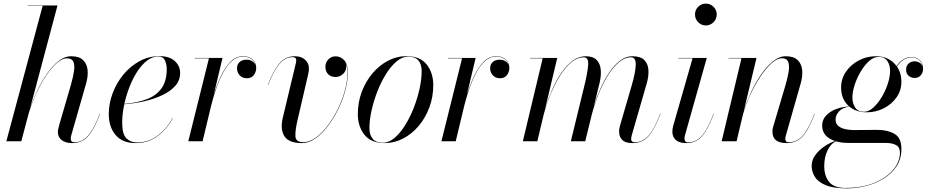

<svg xmlns="http://www.w3.org/2000/svg" viewBox="-20 -780 5131 1060"><path d="M370.5 -308Q383 -351.5 388.2 -385.5Q393.5 -419.5 385.2 -438.8Q377 -458 349 -458Q324 -458 294.8 -433Q265.5 -408 236.5 -365.2Q207.5 -322.5 182.2 -268.5Q157 -214.5 139 -156L97.5 0H15L215.5 -748H132.5V-750H297.5L146 -181.5Q161.5 -228.5 185.5 -279Q209.5 -329.5 239.5 -372.8Q269.5 -416 303.2 -442.8Q337 -469.5 373 -469.5Q416.5 -469.5 438.2 -448.8Q460 -428 463.5 -394Q467 -360 455.5 -319.5L373 -31.5Q370.5 -23 370.5 -14.5Q370.5 5.5 391 5.5Q434 5.5 466.8 -31.5Q499.5 -68.5 531.5 -153.5L533 -153Q501 -67 467 -28.5Q433 10 377.5 10Q342.5 10 321 -6.2Q299.5 -22.5 299.5 -51Q299.5 -59 301.8 -69.2Q304 -79.5 307.5 -92Z M654.5 -102.5Q654.5 -39.5 677.8 -16.5Q701 6.5 736 6.5Q802.5 6.5 853.2 -33.5Q904 -73.5 933 -129.5L934.5 -129Q905.5 -72 853.2 -31Q801 10 728.5 10Q656.5 10 618.5 -34.5Q580.5 -79 580.5 -150Q580.5 -207.5 601.5 -264.2Q622.5 -321 660.5 -367.5Q698.5 -414 749.8 -442Q801 -470 861 -470Q915 -470 944.8 -443.2Q974.5 -416.5 974.5 -377Q974.5 -336.5 947.8 -306.2Q921 -276 876.2 -254.8Q831.5 -233.5 776.8 -221Q722 -208.5 666 -204.5Q654.5 -149.5 654.5 -102.5ZM854 -468Q821 -468 791.5 -445.2Q762 -422.5 737.5 -384.5Q713 -346.5 695 -300.2Q677 -254 666.5 -206.5Q739 -212.5 791.5 -232.8Q844 -253 872.2 -293Q900.5 -333 900.5 -398.5Q900.5 -424 890.8 -446Q881 -468 854 -468Z M1133.5 -458H1055.5V-460H1208.5L1159.5 -255Q1175.5 -307.5 1198.2 -356.8Q1221 -406 1251.5 -437.8Q1282 -469.5 1322 -469.5Q1356 -469.5 1375.2 -450.8Q1394.5 -432 1394.5 -406.5Q1394.5 -382.5 1381.2 -365.2Q1368 -348 1343 -348Q1318.5 -348 1303.5 -364Q1288.5 -380 1288.5 -403.5Q1288.5 -424 1302.5 -437.2Q1316.5 -450.5 1342.5 -450.5Q1359 -450.5 1372.2 -442.2Q1385.5 -434 1391 -420.5Q1386 -440.5 1368.2 -454Q1350.5 -467.5 1322 -467.5Q1287 -467.5 1259.5 -442.5Q1232 -417.5 1210.8 -377.2Q1189.5 -337 1173.5 -290.2Q1157.5 -243.5 1146.5 -200L1098.5 0H1019.5Z M1623 -118.5Q1609 -59.5 1611 -27.2Q1613 5 1654.5 5Q1688.5 5 1723 -19.8Q1757.5 -44.5 1789 -86Q1820.5 -127.5 1845.2 -178Q1870 -228.5 1884.2 -281Q1898.5 -333.5 1898.5 -379Q1898.5 -411 1888 -432.5Q1891.5 -423 1891.5 -412Q1891.5 -388 1873.8 -371.5Q1856 -355 1832.5 -355Q1806.5 -355 1791.5 -370.5Q1776.5 -386 1776.5 -412Q1776.5 -435 1792.5 -452Q1808.5 -469 1832.5 -469Q1861 -469 1880.8 -447Q1900.5 -425 1900.5 -379Q1900.5 -333.5 1886.2 -280.5Q1872 -227.5 1846.8 -176.2Q1821.5 -125 1789.2 -82.8Q1757 -40.5 1720.5 -15.2Q1684 10 1647 10Q1574.5 10 1550.2 -28Q1526 -66 1541.5 -131L1613 -429.5Q1614 -434 1614.8 -439Q1615.5 -444 1615.5 -447.5Q1615.5 -464.5 1596 -464.5Q1553.5 -464.5 1521.2 -425.2Q1489 -386 1460.5 -311.5L1459 -312Q1487.5 -387 1521.2 -428.2Q1555 -469.5 1608 -469.5Q1643.5 -469.5 1664.5 -450.2Q1685.5 -431 1685.5 -402.5Q1685.5 -391.5 1683.8 -382.5Q1682 -373.5 1681 -368Z M2104 10Q2028.5 10 1992 -36Q1955.5 -82 1955.5 -149.5Q1955.5 -215 1977.2 -273Q1999 -331 2036.5 -375.2Q2074 -419.5 2122.2 -444.8Q2170.5 -470 2223.5 -470Q2299.5 -470 2335.8 -423.8Q2372 -377.5 2372 -310Q2372 -244.5 2350.2 -186.5Q2328.5 -128.5 2291 -84.2Q2253.5 -40 2205.2 -15Q2157 10 2104 10ZM2094 8Q2126.5 8 2157.8 -18.2Q2189 -44.5 2216.2 -88Q2243.5 -131.5 2264 -184Q2284.5 -236.5 2296.2 -289.8Q2308 -343 2308 -387.5Q2308 -424.5 2290 -446Q2272 -467.5 2233.5 -467.5Q2201 -467.5 2169.8 -441.2Q2138.5 -415 2111.2 -371.5Q2084 -328 2063.5 -275.5Q2043 -223 2031.2 -169.8Q2019.5 -116.5 2019.5 -72Q2019.5 -35.5 2037.8 -13.8Q2056 8 2094 8Z M2531 -458H2453V-460H2606L2557 -255Q2573 -307.5 2595.8 -356.8Q2618.5 -406 2649 -437.8Q2679.5 -469.5 2719.5 -469.5Q2753.5 -469.5 2772.8 -450.8Q2792 -432 2792 -406.5Q2792 -382.5 2778.8 -365.2Q2765.5 -348 2740.5 -348Q2716 -348 2701 -364Q2686 -380 2686 -403.5Q2686 -424 2700 -437.2Q2714 -450.5 2740 -450.5Q2756.5 -450.5 2769.8 -442.2Q2783 -434 2788.5 -420.5Q2783.5 -440.5 2765.8 -454Q2748 -467.5 2719.5 -467.5Q2684.5 -467.5 2657 -442.5Q2629.5 -417.5 2608.2 -377.2Q2587 -337 2571 -290.2Q2555 -243.5 2544 -200L2496 0H2417Z M3211 0H3131.5L3206.5 -308Q3224.5 -381.5 3227.2 -422.5Q3230 -463.5 3203 -463.5Q3167.5 -463.5 3134.2 -436Q3101 -408.5 3072 -362.5Q3043 -316.5 3020 -261Q2997 -205.5 2982 -149L2946.5 0H2866.5L2976 -458H2906.5V-460H3056.5L2990 -181.5Q3006 -234 3028.5 -285.2Q3051 -336.5 3079.5 -378Q3108 -419.5 3141.8 -444.5Q3175.5 -469.5 3213.5 -469.5Q3254.5 -469.5 3274.2 -448.8Q3294 -428 3296.8 -394Q3299.5 -360 3289.5 -319.5L3258.5 -193Q3274.5 -244.5 3296.5 -293.8Q3318.5 -343 3345.8 -382.8Q3373 -422.5 3404.5 -446Q3436 -469.5 3471 -469.5Q3516 -469.5 3536.8 -448.8Q3557.5 -428 3559.8 -394Q3562 -360 3550.5 -319.5L3467.5 -32Q3464.5 -21.5 3464.5 -11.5Q3464.5 5.5 3484.5 5.5Q3527.5 5.5 3560.5 -31Q3593.5 -67.5 3625.5 -153.5L3627 -153Q3595 -67 3560.8 -28.5Q3526.5 10 3471.5 10Q3432 10 3415 -7.8Q3398 -25.5 3398 -54Q3398 -65 3400.2 -74.8Q3402.5 -84.5 3404.5 -92L3467.5 -308Q3488.5 -380.5 3489.8 -422Q3491 -463.5 3464 -463.5Q3428.5 -463.5 3396 -435.8Q3363.5 -408 3335.2 -362.2Q3307 -316.5 3284.8 -260.8Q3262.5 -205 3247.5 -149Z M3817 -700Q3817 -725 3834.5 -742.5Q3852 -760 3876.5 -760Q3901.5 -760 3919.2 -742.5Q3937 -725 3937 -700Q3937 -675.5 3919.2 -657.5Q3901.5 -639.5 3876.5 -639.5Q3852 -639.5 3834.5 -657.5Q3817 -675.5 3817 -700ZM3921.5 -153Q3889 -67 3855.8 -28.5Q3822.5 10 3769 10Q3730 10 3711 -7.2Q3692 -24.5 3692 -53Q3692 -67.5 3696.5 -85L3803.5 -458H3725.5V-460H3882L3761 -31Q3759 -24 3759 -15Q3759 -6.5 3763.2 -0.2Q3767.5 6 3778.5 6Q3823.5 6 3855.5 -31Q3887.5 -68 3920 -153.5Z M4073.5 -458H4001.5V-460H4156.5L4087.5 -172.5Q4102.5 -219 4126.5 -270.8Q4150.5 -322.5 4181.5 -367.8Q4212.5 -413 4247.2 -441.2Q4282 -469.5 4318 -469.5Q4361.5 -469.5 4383.2 -448.8Q4405 -428 4408.5 -394Q4412 -360 4400.5 -319.5L4318.5 -31.5Q4315.5 -22.5 4315.5 -13.5Q4315.5 -5.5 4319.5 0Q4323.5 5.5 4334.5 5.5Q4379.5 5.5 4412.2 -31.5Q4445 -68.5 4477 -153.5L4478.5 -153Q4446.5 -67 4412.2 -28.5Q4378 10 4323 10Q4244.5 10 4244.5 -53Q4244.5 -64 4246.5 -72.2Q4248.5 -80.5 4250.5 -87L4316 -308Q4327.5 -347 4333.5 -381.2Q4339.5 -415.5 4332 -437Q4324.5 -458.5 4295.5 -458.5Q4270.5 -458.5 4240 -431.2Q4209.5 -404 4179 -358.8Q4148.5 -313.5 4122.8 -258.2Q4097 -203 4081.5 -147L4046.5 0H3964Z M4765 -160Q4707.5 -160 4669.5 -191.5Q4630 -186 4611.5 -164.5Q4593 -143 4593 -120.5Q4593 -97 4608.8 -84.2Q4624.5 -71.5 4647.8 -66.8Q4671 -62 4693 -62Q4710.5 -62 4735.8 -62.2Q4761 -62.5 4785.5 -62.8Q4810 -63 4824 -63Q4880.5 -63 4918.5 -41Q4956.5 -19 4956.5 42Q4956.5 96.5 4929.8 137.5Q4903 178.5 4858.8 205.8Q4814.5 233 4761.5 246.5Q4708.5 260 4656 260Q4582 260 4539.2 242.5Q4496.5 225 4478.8 196.5Q4461 168 4461 135.5Q4461 103 4481.8 75.2Q4502.5 47.5 4532.5 27.5Q4562.5 7.5 4590 -1.5Q4519 -25 4519 -86.5Q4519 -130.5 4560.5 -159.2Q4602 -188 4668 -192.5Q4647 -210.5 4635.2 -236.8Q4623.5 -263 4623.5 -296.5Q4623.5 -344.5 4650.2 -383.8Q4677 -423 4720.8 -446.2Q4764.5 -469.5 4815 -469.5Q4890 -469.5 4929.5 -415.5Q4965 -465 5012.5 -465Q5038 -465 5057 -448.5Q5076 -432 5076 -399.5Q5076 -379 5063.2 -364.2Q5050.5 -349.5 5030 -349.5Q5011.5 -349.5 4997 -361.2Q4982.5 -373 4982.5 -394Q4982.5 -417.5 4996.5 -429.5Q5010.5 -441.5 5028.5 -441.5Q5043.5 -441.5 5056 -434.2Q5068.5 -427 5073 -413.5Q5069 -437.5 5052 -450.2Q5035 -463 5012.5 -463Q4967 -463 4931.5 -413Q4956.5 -377.5 4956.5 -328.5Q4956.5 -281 4929.8 -242.8Q4903 -204.5 4859.5 -182.2Q4816 -160 4765 -160ZM4750 -163Q4776 -163 4801.5 -186Q4827 -209 4848 -244.2Q4869 -279.5 4881.5 -318.2Q4894 -357 4894 -388.5Q4894 -421.5 4878.5 -443.8Q4863 -466 4830 -466Q4804 -466 4778.5 -443.2Q4753 -420.5 4732 -385.2Q4711 -350 4698.5 -311.5Q4686 -273 4686 -241.5Q4686 -208.5 4701.5 -185.8Q4717 -163 4750 -163ZM4530.5 137Q4530.5 191.5 4557.5 224.5Q4584.5 257.5 4647 257.5Q4739.5 257.5 4807 229.5Q4874.5 201.5 4911.5 157Q4948.5 112.5 4948.5 62.5Q4948.5 33 4927 21Q4905.5 9 4868.5 9H4662.5Q4624.5 9 4594.5 0Q4565.5 14.5 4548 51.5Q4530.5 88.5 4530.5 137Z"/></svg>

Font: Bodoni* 96pt
Style: Italic
Weight: 400
Italic angle: -13°
Version: Version 2.3